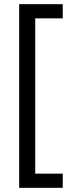

<svg xmlns="http://www.w3.org/2000/svg" viewBox="-20 -740 352 921"><path d="M281 161H72V-720H281V-652H149V93H281Z"/></svg>

Font: Noto Sans Khmer ExtraCondensed
Style: Regular
Weight: 400
Width: 2
Designer: Danh Hong and the Monotype Design Team
Foundry: Monotype Imaging Inc.
Version: Version 2.004